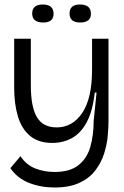

<svg xmlns="http://www.w3.org/2000/svg" viewBox="-20 -685 550 853"><path d="M222 148Q161 148 109 127.5Q57 107 26 62L71 9Q97 48 137 63.5Q177 79 222 79Q291 79 329 48.5Q367 18 381.5 -33.5Q396 -85 396 -146L409 -274H401Q392 -192 365.5 -142.5Q339 -93 299.5 -71.5Q260 -50 212 -50Q152 -50 114.5 -80.5Q77 -111 60 -166.5Q43 -222 43 -295V-513H117V-306Q117 -210 144 -164.5Q171 -119 232 -119Q302 -119 345.5 -183.5Q389 -248 389 -376V-513H462V-146Q462 -118 458.5 -80Q455 -42 442.5 -2.5Q430 37 404 71.5Q378 106 333.5 127Q289 148 222 148ZM336 -585Q289 -585 289 -625Q289 -665 335 -665Q384 -665 384 -624Q384 -585 336 -585ZM172 -585Q123 -585 123 -625Q123 -665 170 -665Q218 -665 218 -624Q218 -585 172 -585Z"/></svg>

Font: Bricolage Grotesque 96pt Light
Style: Regular
Weight: 300
Designer: Mathieu Triay
Foundry: Atelier Triay
Version: Version 1.001; ttfautohint (v1.8.4.7-5d5b);gftools[0.9.33.de